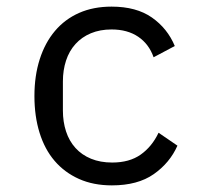

<svg xmlns="http://www.w3.org/2000/svg" viewBox="-20 -548 640 580"><path d="M318 12Q262 12 218.5 -7.5Q175 -27 145 -62Q115 -97 99.5 -147Q84 -197 84 -258Q84 -319 100 -369Q116 -419 146 -454.5Q176 -490 219 -509Q262 -528 317 -528Q392 -528 439 -495Q486 -462 508 -409L444 -375Q430 -415 397.5 -437Q365 -459 317 -459Q282 -459 254.5 -447.5Q227 -436 208 -415Q189 -394 179.5 -365Q170 -336 170 -302V-214Q170 -180 179.5 -151Q189 -122 208 -101Q227 -80 255 -68.5Q283 -57 319 -57Q371 -57 405 -81Q439 -105 459 -147L516 -108Q493 -56 444.5 -22Q396 12 318 12Z"/></svg>

Font: IBM Plex Mono
Style: Regular
Weight: 400
Monospace: yes
Designer: Mike Abbink, Paul van der Laan, Pieter van Rosmalen
Foundry: Bold Monday
Version: Version 2.3